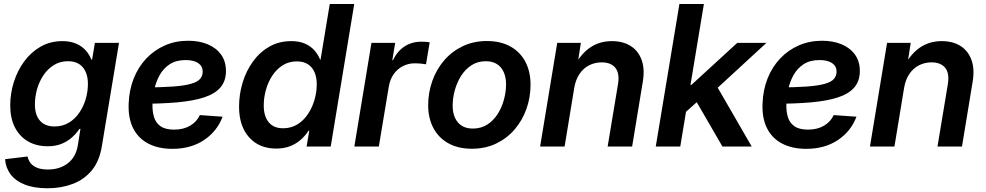

<svg xmlns="http://www.w3.org/2000/svg" viewBox="-20 -748 5034 980"><path d="M222.7 212.9Q153.8 212.9 106.4 194.1Q59.1 175.3 33.9 141.6Q8.8 107.9 5.9 64.5L120.6 50.8Q124.5 69.8 136.2 84.7Q147.9 99.6 169.7 108.4Q191.4 117.2 224.1 117.2Q285.2 117.2 326.2 85.4Q367.2 53.7 377 -4.9L390.6 -90.3L385.3 -89.8Q367.7 -64 344.5 -44.2Q321.3 -24.4 291.7 -12.9Q262.2 -1.5 223.6 -1.5Q165.5 -1.5 122.6 -26.6Q79.6 -51.8 55.9 -98.1Q32.2 -144.5 32.2 -209.5Q32.2 -270.5 50.5 -328.9Q68.8 -387.2 103.5 -434.6Q138.2 -481.9 187.5 -510Q236.8 -538.1 298.3 -538.1Q329.6 -538.1 354 -530.5Q378.4 -522.9 396.5 -509.5Q414.6 -496.1 427 -479.2Q439.5 -462.4 446.3 -443.8L450.2 -444.3L464.4 -529.3H587.4L500 -2.4Q487.8 74.2 448.5 121.6Q409.2 168.9 350.8 190.9Q292.5 212.9 222.7 212.9ZM257.8 -102.5Q299.3 -102.5 331.1 -121.6Q362.8 -140.6 384.5 -172.4Q406.2 -204.1 417.5 -242.4Q428.7 -280.8 428.7 -319.3Q428.7 -373.5 402.6 -404.5Q376.5 -435.5 327.1 -435.5Q286.6 -435.5 255.1 -416Q223.6 -396.5 201.9 -364.3Q180.2 -332 169.2 -293Q158.2 -253.9 158.2 -214.8Q158.2 -161.1 184.1 -131.8Q210 -102.5 257.8 -102.5Z M859.4 11.7Q789.6 11.7 738.3 -14.4Q687 -40.5 660.4 -91.8Q633.8 -143.1 636.7 -219.2Q639.2 -288.6 662.4 -347.2Q685.5 -405.8 726.3 -449Q767.1 -492.2 821.5 -516.1Q876 -540 940.4 -540Q996.6 -540 1040 -522Q1083.5 -503.9 1108.4 -469.5Q1133.3 -435.1 1133.3 -385.3Q1133.3 -334.5 1105.2 -301.8Q1077.1 -269 1022 -251Q966.8 -232.9 885 -225.6Q803.2 -218.3 695.8 -218.3L710 -301.8Q801.8 -301.8 861.3 -306.2Q920.9 -310.5 954.3 -320.1Q987.8 -329.6 1001.2 -345.2Q1014.6 -360.8 1014.6 -382.8Q1014.6 -410.2 991.9 -425.8Q969.2 -441.4 927.7 -441.4Q878.9 -441.4 846.7 -420.4Q814.5 -399.4 795.4 -365.5Q776.4 -331.5 767.8 -292Q759.3 -252.4 758.3 -215.3Q757.3 -179.7 766.1 -150.4Q774.9 -121.1 799.3 -103.8Q823.7 -86.4 868.7 -86.4Q917 -86.4 950.9 -106.7Q984.9 -127 1000 -160.6L1116.2 -152.3Q1088.4 -78.1 1021.5 -33.2Q954.6 11.7 859.4 11.7Z M1390.1 10.3Q1302.7 10.3 1251.5 -47.1Q1200.2 -104.5 1200.2 -203.6Q1200.2 -265.6 1218 -325.2Q1235.8 -384.8 1270.3 -432.9Q1304.7 -481 1354.2 -509.5Q1403.8 -538.1 1466.3 -538.1Q1508.3 -538.1 1537.6 -524.9Q1566.9 -511.7 1585.4 -490.2Q1604 -468.8 1613.8 -443.8H1616.2L1663.1 -727.5H1788.1L1668 0H1544.9L1558.6 -80.6H1554.7Q1537.1 -53.7 1513.4 -33.2Q1489.7 -12.7 1459 -1.2Q1428.2 10.3 1390.1 10.3ZM1424.8 -93.3Q1465.8 -93.3 1497.8 -113Q1529.8 -132.8 1551.8 -165.8Q1573.7 -198.7 1585.2 -238.3Q1596.7 -277.8 1596.7 -317.4Q1596.7 -372.1 1570.6 -403.3Q1544.4 -434.6 1495.1 -434.6Q1454.1 -434.6 1422.6 -414.6Q1391.1 -394.5 1369.6 -361.6Q1348.1 -328.6 1337.2 -289.1Q1326.2 -249.5 1326.2 -209.5Q1326.2 -154.8 1351.6 -124Q1377 -93.3 1424.8 -93.3Z M1788.6 0 1876 -529.3H1997.1L1982.4 -440.9H1985.8Q2007.8 -486.8 2044.9 -511Q2082 -535.2 2130.9 -535.2Q2142.6 -535.2 2153.8 -534.4Q2165 -533.7 2173.3 -532.2L2154.3 -419.9Q2147 -421.4 2130.4 -423.1Q2113.8 -424.8 2096.7 -424.8Q2064.5 -424.8 2036.6 -410.6Q2008.8 -396.5 1989.7 -369.9Q1970.7 -343.3 1964.4 -305.2L1913.6 0Z M2388.2 11.2Q2318.8 11.2 2269 -16.4Q2219.2 -43.9 2192.4 -94Q2165.5 -144 2165.5 -210.9Q2165.5 -275.4 2186.5 -334.5Q2207.5 -393.6 2246.8 -439.5Q2286.1 -485.4 2341.6 -512Q2397 -538.6 2465.3 -538.6Q2534.7 -538.6 2584.7 -511Q2634.8 -483.4 2661.4 -433.1Q2688 -382.8 2688 -315.4Q2688 -251.5 2667.2 -192.6Q2646.5 -133.8 2607.2 -87.9Q2567.9 -42 2512.7 -15.4Q2457.5 11.2 2388.2 11.2ZM2393.6 -91.8Q2435.5 -91.8 2467.3 -112.3Q2499 -132.8 2520.3 -166.3Q2541.5 -199.7 2552.2 -239.5Q2563 -279.3 2563 -317.4Q2563 -353.5 2551 -380.1Q2539.1 -406.7 2516.1 -421.1Q2493.2 -435.5 2460 -435.5Q2418 -435.5 2386.5 -415Q2355 -394.5 2333.7 -361.1Q2312.5 -327.6 2301.5 -287.8Q2290.5 -248 2290.5 -209Q2290.5 -155.3 2317.1 -123.5Q2343.8 -91.8 2393.6 -91.8Z M2911.1 -299.8 2861.8 0H2736.8L2824.2 -529.3H2944.8L2924.3 -396L2905.8 -399.9Q2940.9 -469.2 2989.7 -503.7Q3038.6 -538.1 3103 -538.1Q3160.2 -538.1 3199.2 -513.2Q3238.3 -488.3 3255.1 -441.7Q3272 -395 3260.7 -329.1L3206.5 0H3081.5L3134.3 -317.9Q3143.6 -374 3120.8 -401.9Q3098.1 -429.7 3051.3 -429.7Q3016.6 -429.7 2987.3 -414.8Q2958 -399.9 2938.2 -371.1Q2918.5 -342.3 2911.1 -299.8Z M3468.8 -166 3493.2 -314.9H3509.3L3743.2 -529.3H3892.1L3608.4 -268.1H3583ZM3327.1 0 3447.8 -727.5H3572.8L3452.1 0ZM3667.5 0 3528.3 -240.2 3627.4 -328.1 3816.9 0Z M4094.7 11.7Q4024.9 11.7 3973.6 -14.4Q3922.4 -40.5 3895.8 -91.8Q3869.1 -143.1 3872.1 -219.2Q3874.5 -288.6 3897.7 -347.2Q3920.9 -405.8 3961.7 -449Q4002.4 -492.2 4056.9 -516.1Q4111.3 -540 4175.8 -540Q4231.9 -540 4275.4 -522Q4318.8 -503.9 4343.8 -469.5Q4368.7 -435.1 4368.7 -385.3Q4368.7 -334.5 4340.6 -301.8Q4312.5 -269 4257.3 -251Q4202.1 -232.9 4120.4 -225.6Q4038.6 -218.3 3931.2 -218.3L3945.3 -301.8Q4037.1 -301.8 4096.7 -306.2Q4156.2 -310.5 4189.7 -320.1Q4223.1 -329.6 4236.6 -345.2Q4250 -360.8 4250 -382.8Q4250 -410.2 4227.3 -425.8Q4204.6 -441.4 4163.1 -441.4Q4114.3 -441.4 4082 -420.4Q4049.8 -399.4 4030.8 -365.5Q4011.7 -331.5 4003.2 -292Q3994.6 -252.4 3993.7 -215.3Q3992.7 -179.7 4001.5 -150.4Q4010.3 -121.1 4034.7 -103.8Q4059.1 -86.4 4104 -86.4Q4152.3 -86.4 4186.3 -106.7Q4220.2 -127 4235.4 -160.6L4351.6 -152.3Q4323.7 -78.1 4256.8 -33.2Q4189.9 11.7 4094.7 11.7Z M4594.7 -299.8 4545.4 0H4420.4L4507.8 -529.3H4628.4L4607.9 -396L4589.4 -399.9Q4624.5 -469.2 4673.3 -503.7Q4722.2 -538.1 4786.6 -538.1Q4843.8 -538.1 4882.8 -513.2Q4921.9 -488.3 4938.7 -441.7Q4955.6 -395 4944.3 -329.1L4890.1 0H4765.1L4817.9 -317.9Q4827.1 -374 4804.4 -401.9Q4781.7 -429.7 4734.9 -429.7Q4700.2 -429.7 4670.9 -414.8Q4641.6 -399.9 4621.8 -371.1Q4602.1 -342.3 4594.7 -299.8Z"/></svg>

Font: Inter 24pt SemiBold
Style: Italic
Weight: 600
Italic angle: -9.3988°
Designer: Rasmus Andersson
Foundry: rsms
Version: Version 4.001;git-66647c0bb